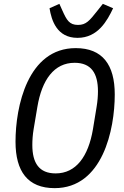

<svg xmlns="http://www.w3.org/2000/svg" viewBox="-20 -958 640 990"><path d="M261.7 12.1C509.2 12.1 571.7 -289.8 571.7 -470.9C571.7 -623.9 508.9 -709.9 370.4 -709.9C122.5 -709.9 60 -408 60 -227.3C60 -74.2 122.9 12.1 261.7 12.1ZM146.7 -210.6C146.7 -233.7 148.4 -262.4 153.4 -291.9L172.6 -406.2C196 -546.9 259.2 -634.2 364.7 -634.2C450.3 -634.2 485.1 -580.3 485.1 -487.2C485.1 -464.1 483 -435.7 478 -406.2L459.2 -291.5C435.4 -151.3 372.2 -63.9 267 -63.9C181.1 -63.9 146.7 -117.9 146.7 -210.6ZM235.4 -915.5C245.4 -853 273.4 -762.8 379.6 -762.8C485.1 -762.8 533 -851.6 563.2 -915.5L510.3 -938.2L483.3 -904.1C441.1 -850.5 423.7 -829.5 382.1 -829.5C337.4 -829.5 323.9 -854.4 301.5 -904.1L286.2 -938.2Z"/></svg>

Font: Margiela Mono Italic Text It
Style: Regular
Weight: 400
Designer: Mike Abbink, Paul van der Laan, Pieter van Rosmalen
Foundry: Bold Monday
Version: Version 2.003 2021